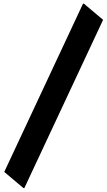

<svg xmlns="http://www.w3.org/2000/svg" viewBox="-20 -874 566 1012"><path d="M422.4 -854.5 523.4 -769.5 108.4 117.2H103.5L2.4 32.2L417.5 -854.5Z"/></svg>

Font: Gothica
Style: Bold
Weight: 700
Designer: Wojciech Kalinowski "wmk69" (wmk69@o2.pl)
Foundry: Wojciech Kalinowski "wmk69" (wmk69@o2.pl)
Version: Version 2.1.0; 2021-05-14